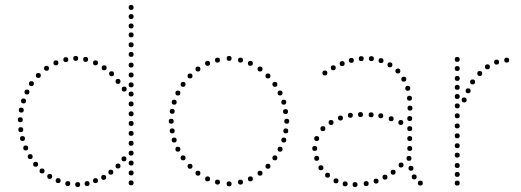

<svg xmlns="http://www.w3.org/2000/svg" viewBox="-20 -750 2105 776"><path d="M366 -486Q356 -486 356 -496Q356 -506 366 -506Q376 -506 376 -496Q376 -486 366 -486ZM326 -500Q316 -500 316 -510Q316 -520 326 -520Q336 -520 336 -510Q336 -500 326 -500ZM286 -504Q276 -504 276 -514Q276 -524 286 -524Q296 -524 296 -514Q296 -504 286 -504ZM246 -499Q236 -499 236 -509Q236 -519 246 -519Q256 -519 256 -509Q256 -499 246 -499ZM206 -486Q196 -486 196 -496Q196 -506 206 -506Q216 -506 216 -496Q216 -486 206 -486ZM401 -466Q391 -466 391 -476Q391 -486 401 -486Q411 -486 411 -476Q411 -466 401 -466ZM168 -464Q158 -464 158 -474Q158 -484 168 -484Q178 -484 178 -474Q178 -464 168 -464ZM431 -442Q421 -442 421 -452Q421 -462 431 -462Q441 -462 441 -452Q441 -442 431 -442ZM135 -435Q125 -435 125 -445Q125 -455 135 -455Q145 -455 145 -445Q145 -435 135 -435ZM89 -368Q79 -368 79 -378Q79 -388 89 -388Q99 -388 99 -378Q99 -368 89 -368ZM75 -332Q65 -332 65 -342Q65 -352 75 -352Q85 -352 85 -342Q85 -332 75 -332ZM62 -256Q52 -256 52 -266Q52 -276 62 -276Q72 -276 72 -266Q72 -256 62 -256ZM64 -216Q54 -216 54 -226Q54 -236 64 -236Q74 -236 74 -226Q74 -216 64 -216ZM71 -180Q61 -180 61 -190Q61 -200 71 -200Q81 -200 81 -190Q81 -180 71 -180ZM84 -142Q74 -142 74 -152Q74 -162 84 -162Q94 -162 94 -152Q94 -142 84 -142ZM102 -107Q92 -107 92 -117Q92 -127 102 -127Q112 -127 112 -117Q112 -107 102 -107ZM457 -69Q447 -69 447 -79Q447 -89 457 -89Q467 -89 467 -79Q467 -69 457 -69ZM124 -76Q114 -76 114 -86Q114 -96 124 -96Q134 -96 134 -86Q134 -76 124 -76ZM399 -23Q389 -23 389 -33Q389 -43 399 -43Q409 -43 409 -33Q409 -23 399 -23ZM366 -10Q356 -10 356 -20Q356 -30 366 -30Q376 -30 376 -20Q376 -10 366 -10ZM215 -10Q205 -10 205 -20Q205 -30 215 -30Q225 -30 225 -20Q225 -10 215 -10ZM181 -27Q171 -27 171 -37Q171 -47 181 -47Q191 -47 191 -37Q191 -27 181 -27ZM510 -241Q500 -241 500 -251Q500 -261 510 -261Q520 -261 520 -251Q520 -241 510 -241ZM510 -201Q500 -201 500 -211Q500 -221 510 -221Q520 -221 520 -211Q520 -201 510 -201ZM510 -161Q500 -161 500 -171Q500 -181 510 -181Q520 -181 520 -171Q520 -161 510 -161ZM510 -121Q500 -121 500 -131Q500 -141 510 -141Q520 -141 520 -131Q520 -121 510 -121ZM510 -81Q500 -81 500 -91Q500 -101 510 -101Q520 -101 520 -91Q520 -81 510 -81ZM510 -41Q500 -41 500 -51Q500 -61 510 -61Q520 -61 520 -51Q520 -41 510 -41ZM510 -1Q500 -1 500 -11Q500 -21 510 -21Q520 -21 520 -11Q520 -1 510 -1ZM510 -559Q500 -559 500 -569Q500 -579 510 -579Q520 -579 520 -569Q520 -559 510 -559ZM510 -520Q500 -520 500 -530Q500 -540 510 -540Q520 -540 520 -530Q520 -520 510 -520ZM510 -477Q500 -477 500 -487Q500 -497 510 -497Q520 -497 520 -487Q520 -477 510 -477ZM510 -397Q500 -397 500 -407Q500 -417 510 -417Q520 -417 520 -407Q520 -397 510 -397ZM510 -360Q500 -360 500 -370Q500 -380 510 -380Q520 -380 520 -370Q520 -360 510 -360ZM510 -320Q500 -320 500 -330Q500 -340 510 -340Q520 -340 520 -330Q520 -320 510 -320ZM510 -280Q500 -280 500 -290Q500 -300 510 -300Q520 -300 520 -290Q520 -280 510 -280ZM510 -710Q500 -710 500 -720Q500 -730 510 -730Q520 -730 520 -720Q520 -710 510 -710ZM510 -673Q500 -673 500 -683Q500 -693 510 -693Q520 -693 520 -683Q520 -673 510 -673ZM510 -635Q500 -635 500 -645Q500 -655 510 -655Q520 -655 520 -645Q520 -635 510 -635ZM510 -599Q500 -599 500 -609Q500 -619 510 -619Q520 -619 520 -609Q520 -599 510 -599ZM510 -437Q500 -437 500 -447Q500 -457 510 -457Q520 -457 520 -447Q520 -437 510 -437ZM107 -402Q97 -402 97 -412Q97 -422 107 -422Q117 -422 117 -412Q117 -402 107 -402ZM66 -295Q56 -295 56 -305Q56 -315 66 -315Q76 -315 76 -305Q76 -295 66 -295ZM457 -411Q447 -411 447 -421Q447 -431 457 -431Q467 -431 467 -421Q467 -411 457 -411ZM482 -380Q472 -380 472 -390Q472 -400 482 -400Q492 -400 492 -390Q492 -380 482 -380ZM481 -98Q471 -98 471 -108Q471 -118 481 -118Q491 -118 491 -108Q491 -98 481 -98ZM294 6Q284 6 284 -4Q284 -14 294 -14Q304 -14 304 -4Q304 6 294 6ZM332 2Q322 2 322 -8Q322 -18 332 -18Q342 -18 342 -8Q342 2 332 2ZM428 -44Q418 -44 418 -54Q418 -64 428 -64Q438 -64 438 -54Q438 -44 428 -44ZM254 2Q244 2 244 -8Q244 -18 254 -18Q264 -18 264 -8Q264 2 254 2ZM150 -49Q140 -49 140 -59Q140 -69 150 -69Q160 -69 160 -59Q160 -49 150 -49Z M906 -504Q896 -504 896 -514Q896 -524 906 -524Q916 -524 916 -514Q916 -504 906 -504ZM952 -497Q942 -497 942 -507Q942 -517 952 -517Q962 -517 962 -507Q962 -497 952 -497ZM992 -484Q982 -484 982 -494Q982 -504 992 -504Q1002 -504 1002 -494Q1002 -484 992 -484ZM1031 -461Q1021 -461 1021 -471Q1021 -481 1031 -481Q1041 -481 1041 -471Q1041 -461 1031 -461ZM1063 -433Q1053 -433 1053 -443Q1053 -453 1063 -453Q1073 -453 1073 -443Q1073 -433 1063 -433ZM1112 -364Q1102 -364 1102 -374Q1102 -384 1112 -384Q1122 -384 1122 -374Q1122 -364 1112 -364ZM1127 -327Q1117 -327 1117 -337Q1117 -347 1127 -347Q1137 -347 1137 -337Q1137 -327 1127 -327ZM1139 -250Q1129 -250 1129 -260Q1129 -270 1139 -270Q1149 -270 1149 -260Q1149 -250 1139 -250ZM1091 -399Q1081 -399 1081 -409Q1081 -419 1091 -419Q1101 -419 1101 -409Q1101 -399 1091 -399ZM1134 -289Q1124 -289 1124 -299Q1124 -309 1134 -309Q1144 -309 1144 -299Q1144 -289 1134 -289ZM859 -497Q849 -497 849 -507Q849 -517 859 -517Q869 -517 869 -507Q869 -497 859 -497ZM819 -484Q809 -484 809 -494Q809 -504 819 -504Q829 -504 829 -494Q829 -484 819 -484ZM780 -461Q770 -461 770 -471Q770 -481 780 -481Q790 -481 790 -471Q790 -461 780 -461ZM748 -433Q738 -433 738 -443Q738 -453 748 -453Q758 -453 758 -443Q758 -433 748 -433ZM699 -364Q689 -364 689 -374Q689 -384 699 -384Q709 -384 709 -374Q709 -364 699 -364ZM684 -327Q674 -327 674 -337Q674 -347 684 -347Q694 -347 694 -337Q694 -327 684 -327ZM672 -250Q662 -250 662 -260Q662 -270 672 -270Q682 -270 682 -260Q682 -250 672 -250ZM720 -399Q710 -399 710 -409Q710 -419 720 -419Q730 -419 730 -409Q730 -399 720 -399ZM676 -290Q666 -290 666 -300Q666 -310 676 -310Q686 -310 686 -300Q686 -290 676 -290ZM906 -17Q916 -17 916 -7Q916 3 906 3Q896 3 896 -7Q896 -17 906 -17ZM952 -24Q962 -24 962 -14Q962 -4 952 -4Q942 -4 942 -14Q942 -24 952 -24ZM992 -37Q1002 -37 1002 -27Q1002 -17 992 -17Q982 -17 982 -27Q982 -37 992 -37ZM1031 -60Q1041 -60 1041 -50Q1041 -40 1031 -40Q1021 -40 1021 -50Q1021 -60 1031 -60ZM1063 -88Q1073 -88 1073 -78Q1073 -68 1063 -68Q1053 -68 1053 -78Q1053 -88 1063 -88ZM1112 -157Q1122 -157 1122 -147Q1122 -137 1112 -137Q1102 -137 1102 -147Q1102 -157 1112 -157ZM1127 -194Q1137 -194 1137 -184Q1137 -174 1127 -174Q1117 -174 1117 -184Q1117 -194 1127 -194ZM1091 -122Q1101 -122 1101 -112Q1101 -102 1091 -102Q1081 -102 1081 -112Q1081 -122 1091 -122ZM1135 -231Q1145 -231 1145 -221Q1145 -211 1135 -211Q1125 -211 1125 -221Q1125 -231 1135 -231ZM859 -24Q869 -24 869 -14Q869 -4 859 -4Q849 -4 849 -14Q849 -24 859 -24ZM819 -37Q829 -37 829 -27Q829 -17 819 -17Q809 -17 809 -27Q809 -37 819 -37ZM780 -60Q790 -60 790 -50Q790 -40 780 -40Q770 -40 770 -50Q770 -60 780 -60ZM748 -88Q758 -88 758 -78Q758 -68 748 -68Q738 -68 738 -78Q738 -88 748 -88ZM699 -157Q709 -157 709 -147Q709 -137 699 -137Q689 -137 689 -147Q689 -157 699 -157ZM684 -194Q694 -194 694 -184Q694 -174 684 -174Q674 -174 674 -184Q674 -194 684 -194ZM720 -122Q730 -122 730 -112Q730 -102 720 -102Q710 -102 710 -112Q710 -122 720 -122ZM676 -231Q686 -231 686 -221Q686 -211 676 -211Q666 -211 666 -221Q666 -231 676 -231Z M1400 -496Q1390 -496 1390 -506Q1390 -516 1400 -516Q1410 -516 1410 -506Q1410 -496 1400 -496ZM1440 -503Q1430 -503 1430 -513Q1430 -523 1440 -523Q1450 -523 1450 -513Q1450 -503 1440 -503ZM1481 -503Q1471 -503 1471 -513Q1471 -523 1481 -523Q1491 -523 1491 -513Q1491 -503 1481 -503ZM1520 -495Q1510 -495 1510 -505Q1510 -515 1520 -515Q1530 -515 1530 -505Q1530 -495 1520 -495ZM1327 -466Q1317 -466 1317 -476Q1317 -486 1327 -486Q1337 -486 1337 -476Q1337 -466 1327 -466ZM1556 -478Q1546 -478 1546 -488Q1546 -498 1556 -498Q1566 -498 1566 -488Q1566 -478 1556 -478ZM1588 -453Q1578 -453 1578 -463Q1578 -473 1588 -473Q1598 -473 1598 -463Q1598 -453 1588 -453ZM1612 -420Q1602 -420 1602 -430Q1602 -440 1612 -440Q1622 -440 1622 -430Q1622 -420 1612 -420ZM1628 -383Q1618 -383 1618 -393Q1618 -403 1628 -403Q1638 -403 1638 -393Q1638 -383 1628 -383ZM1635 -343Q1625 -343 1625 -353Q1625 -363 1635 -363Q1645 -363 1645 -353Q1645 -343 1635 -343ZM1637 -303Q1627 -303 1627 -313Q1627 -323 1637 -323Q1647 -323 1647 -313Q1647 -303 1637 -303ZM1356 -263Q1346 -263 1346 -273Q1346 -283 1356 -283Q1366 -283 1366 -273Q1366 -263 1356 -263ZM1396 -274Q1386 -274 1386 -284Q1386 -294 1396 -294Q1406 -294 1406 -284Q1406 -274 1396 -274ZM1561 -260Q1551 -260 1551 -270Q1551 -280 1561 -280Q1571 -280 1571 -270Q1571 -260 1561 -260ZM1600 -245Q1590 -245 1590 -255Q1590 -265 1600 -265Q1610 -265 1610 -255Q1610 -245 1600 -245ZM1636 -261Q1626 -261 1626 -271Q1626 -281 1636 -281Q1646 -281 1646 -271Q1646 -261 1636 -261ZM1285 -220Q1275 -220 1275 -230Q1275 -240 1285 -240Q1295 -240 1295 -230Q1295 -220 1285 -220ZM1636 -220Q1626 -220 1626 -230Q1626 -240 1636 -240Q1646 -240 1646 -230Q1646 -220 1636 -220ZM1260 -180Q1250 -180 1250 -190Q1250 -200 1260 -200Q1270 -200 1270 -190Q1270 -180 1260 -180ZM1636 -180Q1626 -180 1626 -190Q1626 -200 1636 -200Q1646 -200 1646 -190Q1646 -180 1636 -180ZM1636 -140Q1626 -140 1626 -150Q1626 -160 1636 -160Q1646 -160 1646 -150Q1646 -140 1636 -140ZM1260 -100Q1250 -100 1250 -110Q1250 -120 1260 -120Q1270 -120 1270 -110Q1270 -100 1260 -100ZM1633 -100Q1623 -100 1623 -110Q1623 -120 1633 -120Q1643 -120 1643 -110Q1643 -100 1633 -100ZM1277 -62Q1267 -62 1267 -72Q1267 -82 1277 -82Q1287 -82 1287 -72Q1287 -62 1277 -62ZM1601 -73Q1591 -73 1591 -83Q1591 -93 1601 -93Q1611 -93 1611 -83Q1611 -73 1601 -73ZM1641 -60Q1631 -60 1631 -70Q1631 -80 1641 -80Q1651 -80 1651 -70Q1651 -60 1641 -60ZM1304 -32Q1294 -32 1294 -42Q1294 -52 1304 -52Q1314 -52 1314 -42Q1314 -32 1304 -32ZM1536 -24Q1526 -24 1526 -34Q1526 -44 1536 -44Q1546 -44 1546 -34Q1546 -24 1536 -24ZM1569 -44Q1559 -44 1559 -54Q1559 -64 1569 -64Q1579 -64 1579 -54Q1579 -44 1569 -44ZM1654 -25Q1644 -25 1644 -35Q1644 -45 1654 -45Q1664 -45 1664 -35Q1664 -25 1654 -25ZM1363 -483Q1353 -483 1353 -493Q1353 -503 1363 -503Q1373 -503 1373 -493Q1373 -483 1363 -483ZM1293 -445Q1283 -445 1283 -455Q1283 -465 1293 -465Q1303 -465 1303 -455Q1303 -445 1293 -445ZM1679 0Q1669 0 1669 -10Q1669 -20 1679 -20Q1689 -20 1689 -10Q1689 0 1679 0ZM1252 -140Q1242 -140 1242 -150Q1242 -160 1252 -160Q1262 -160 1262 -150Q1262 -140 1252 -140ZM1519 -272Q1509 -272 1509 -282Q1509 -292 1519 -292Q1529 -292 1529 -282Q1529 -272 1519 -272ZM1480 -276Q1470 -276 1470 -286Q1470 -296 1480 -296Q1490 -296 1490 -286Q1490 -276 1480 -276ZM1437 -277Q1427 -277 1427 -287Q1427 -297 1437 -297Q1447 -297 1447 -287Q1447 -277 1437 -277ZM1318 -245Q1308 -245 1308 -255Q1308 -265 1318 -265Q1328 -265 1328 -255Q1328 -245 1318 -245ZM1338 -9Q1328 -9 1328 -19Q1328 -29 1338 -29Q1348 -29 1348 -19Q1348 -9 1338 -9ZM1375 3Q1365 3 1365 -7Q1365 -17 1375 -17Q1385 -17 1385 -7Q1385 3 1375 3ZM1415 6Q1405 6 1405 -4Q1405 -14 1415 -14Q1425 -14 1425 -4Q1425 6 1415 6ZM1460 2Q1450 2 1450 -8Q1450 -18 1460 -18Q1470 -18 1470 -8Q1470 2 1460 2ZM1500 -8Q1490 -8 1490 -18Q1490 -28 1500 -28Q1510 -28 1510 -18Q1510 -8 1500 -8Z M1828 -231Q1818 -231 1818 -241Q1818 -251 1828 -251Q1838 -251 1838 -241Q1838 -231 1828 -231ZM1828 -191Q1818 -191 1818 -201Q1818 -211 1828 -211Q1838 -211 1838 -201Q1838 -191 1828 -191ZM1828 -151Q1818 -151 1818 -161Q1818 -171 1828 -171Q1838 -171 1838 -161Q1838 -151 1828 -151ZM1828 -113Q1818 -113 1818 -123Q1818 -133 1828 -133Q1838 -133 1838 -123Q1838 -113 1828 -113ZM1828 -71Q1818 -71 1818 -81Q1818 -91 1828 -91Q1838 -91 1838 -81Q1838 -71 1828 -71ZM1828 -35Q1818 -35 1818 -45Q1818 -55 1828 -55Q1838 -55 1838 -45Q1838 -35 1828 -35ZM1828 0Q1818 0 1818 -10Q1818 -20 1828 -20Q1838 -20 1838 -10Q1838 0 1828 0ZM1828 -500Q1818 -500 1818 -510Q1818 -520 1828 -520Q1838 -520 1838 -510Q1838 -500 1828 -500ZM1828 -387Q1818 -387 1818 -397Q1818 -407 1828 -407Q1838 -407 1838 -397Q1838 -387 1828 -387ZM1828 -350Q1818 -350 1818 -360Q1818 -370 1828 -370Q1838 -370 1838 -360Q1838 -350 1828 -350ZM1828 -312Q1818 -312 1818 -322Q1818 -332 1828 -332Q1838 -332 1838 -322Q1838 -312 1828 -312ZM1828 -272Q1818 -272 1818 -282Q1818 -292 1828 -292Q1838 -292 1838 -282Q1838 -272 1828 -272ZM1828 -423Q1818 -423 1818 -433Q1818 -443 1828 -443Q1838 -443 1838 -433Q1838 -423 1828 -423ZM1828 -463Q1818 -463 1818 -473Q1818 -483 1828 -483Q1838 -483 1838 -473Q1838 -463 1828 -463ZM2028 -497Q2018 -497 2018 -507Q2018 -517 2028 -517Q2038 -517 2038 -507Q2038 -497 2028 -497ZM1987 -489Q1977 -489 1977 -499Q1977 -509 1987 -509Q1997 -509 1997 -499Q1997 -489 1987 -489ZM1950 -470Q1940 -470 1940 -480Q1940 -490 1950 -490Q1960 -490 1960 -480Q1960 -470 1950 -470ZM1919 -443Q1909 -443 1909 -453Q1909 -463 1919 -463Q1929 -463 1929 -453Q1929 -443 1919 -443ZM1890 -409Q1880 -409 1880 -419Q1880 -429 1890 -429Q1900 -429 1900 -419Q1900 -409 1890 -409ZM1872 -373Q1862 -373 1862 -383Q1862 -393 1872 -393Q1882 -393 1882 -383Q1882 -373 1872 -373ZM1856 -336Q1846 -336 1846 -346Q1846 -356 1856 -356Q1866 -356 1866 -346Q1866 -336 1856 -336Z"/></svg>

Font: Raleway Dots 
Style: Regular
Weight: 400
Version: Version 1.000